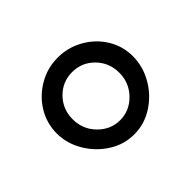

<svg xmlns="http://www.w3.org/2000/svg" viewBox="-75 -754 460 460"><g transform="rotate(-45 155.0 -524.0)"><path d="M25 -527Q25 -561 42.5 -590Q60 -619 90 -636.5Q120 -654 155 -654Q190 -654 220 -637Q250 -620 267.5 -591.5Q285 -563 285 -529Q285 -495 267.5 -464Q250 -433 220 -413.5Q190 -394 155 -394Q120 -394 90.5 -413Q61 -432 43 -462.5Q25 -493 25 -527ZM234 -524Q234 -558 211 -581.5Q188 -605 155 -605Q122 -605 99 -581.5Q76 -558 76 -524Q76 -490 99.5 -466Q123 -442 155 -442Q187 -442 210.5 -466Q234 -490 234 -524Z"/></g></svg>

Font: EB Garamond Medium
Style: Regular
Weight: 500
Designer: Georg Duffner and Octavio Pardo
Foundry: Georg Duffner
Version: Version 1.000